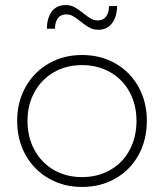

<svg xmlns="http://www.w3.org/2000/svg" viewBox="-20 -740 650 761"><path d="M562 -261Q562 -185 529 -125.5Q496 -66 437.5 -32.5Q379 1 305 1Q232 1 173.5 -32.5Q115 -66 81.5 -125.5Q48 -185 48 -261Q48 -336 81.5 -395.5Q115 -455 173.5 -488.5Q232 -522 305 -522Q379 -522 437.5 -488.5Q496 -455 529 -395.5Q562 -336 562 -261ZM89 -261Q89 -196 117 -145Q145 -94 194 -66Q243 -38 305 -38Q367 -38 416.5 -66Q466 -94 493.5 -145Q521 -196 521 -261Q521 -325 493.5 -375.5Q466 -426 416.5 -454Q367 -482 305 -482Q243 -482 194 -454Q145 -426 117 -375.5Q89 -325 89 -261ZM370 -622Q350 -622 334.5 -630.5Q319 -639 299 -655Q282 -669 269.5 -676Q257 -683 243 -683Q221 -683 209.5 -668Q198 -653 198 -626H166Q166 -668 185 -694Q204 -720 240 -720Q260 -720 275.5 -711.5Q291 -703 311 -687Q328 -673 340.5 -666Q353 -659 367 -659Q389 -659 400.5 -674.5Q412 -690 412 -716H444Q444 -675 424.5 -648.5Q405 -622 370 -622Z"/></svg>

Font: Montserrat arm2 ExtraLight
Style: Regular
Weight: 275
Designer: Julieta Ulanovsky
Foundry: Julieta Ulanovsky
Version: Version 6.000